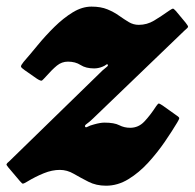

<svg xmlns="http://www.w3.org/2000/svg" viewBox="-71 -558 603 595"><path d="M2 -366Q22 -389 46.2 -418.5Q70.5 -448 98 -475Q125.5 -502 154.5 -519.8Q183.5 -537.5 212.5 -537.5Q241.5 -537.5 262 -529Q282.5 -520.5 298.2 -509.2Q314 -498 328.2 -489.5Q342.5 -481 359 -481Q384.5 -481 406.5 -494.2Q428.5 -507.5 452.5 -524.5Q461.5 -530.5 464.2 -531.2Q467 -532 474 -524L504 -488Q512 -478 511.8 -475Q511.5 -472 501 -463.5L216.5 -190Q205.5 -179.5 198.2 -174.5Q191 -169.5 192.5 -166Q194 -161.5 200.5 -165.2Q207 -169 220.5 -172.5Q240 -178 252.5 -178Q283 -178 298.5 -170Q314 -162 332.5 -162Q358 -162 376.2 -181.2Q394.5 -200.5 413 -229Q419 -238 421.8 -237.2Q424.5 -236.5 433 -231L476.5 -200Q485 -194.5 484.5 -191.2Q484 -188 478 -178Q462.5 -152 439.8 -118.8Q417 -85.5 388.5 -54.2Q360 -23 327 -2.8Q294 17.5 257.5 17.5Q227 17.5 203 5.2Q179 -7 158 -19.2Q137 -31.5 114.5 -31.5Q90.5 -31.5 65 -21.2Q39.5 -11 13 5Q3 11 0.2 11.2Q-2.5 11.5 -9.5 3L-45.5 -39.5Q-51.5 -46.5 -50.8 -49.2Q-50 -52 -42.5 -58L247 -340Q253.5 -346 259.2 -350.2Q265 -354.5 263 -357.5Q261.5 -360.5 257.5 -357.2Q253.5 -354 246 -351Q233.5 -346 220.5 -346Q195 -346 178.8 -356.5Q162.5 -367 139.5 -367Q120.5 -367 105.5 -354.8Q90.5 -342.5 72 -321.5Q62.5 -311 59.2 -308.5Q56 -306 43.5 -314L5.5 -340.5Q-5.5 -348 -6 -351.8Q-6.5 -355.5 2 -366Z"/></svg>

Font: Besley* Narrow Heavy
Style: Italic
Weight: 800
Width: 4
Italic angle: -13°
Designer: Owen Earl
Foundry: indestructible type*
Version: Version 3.000; ttfautohint (v1.8.3)